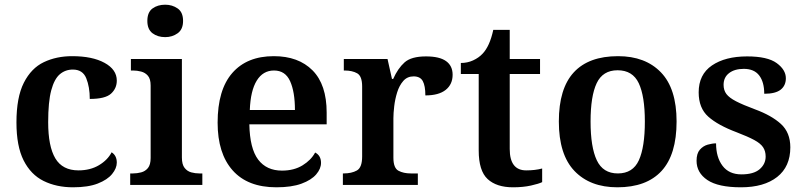

<svg xmlns="http://www.w3.org/2000/svg" viewBox="-20 -787 3425 817"><path d="M291 10Q220 10 165.5 -17Q111 -44 80.5 -104.5Q50 -165 50 -266Q50 -373 81.5 -435Q113 -497 166.5 -522.5Q220 -548 287 -548Q373 -548 425 -519.5Q477 -491 477 -444Q477 -411 452.5 -388.5Q428 -366 362 -366Q362 -417 347 -454Q332 -491 290 -491Q258 -491 234.5 -471Q211 -451 198 -402.5Q185 -354 185 -267Q185 -164 215.5 -113Q246 -62 314 -62Q364 -62 401 -84Q438 -106 455 -139Q477 -125 477 -95Q477 -71 457 -46.5Q437 -22 396 -6Q355 10 291 10Z M683 -629Q651 -629 629 -645.5Q607 -662 607 -698Q607 -735 629 -751Q651 -767 683 -767Q713 -767 736 -751Q759 -735 759 -698Q759 -662 736 -645.5Q713 -629 683 -629ZM534 0V-49H546Q563 -49 580.5 -53.5Q598 -58 609.5 -72Q621 -86 621 -115V-423Q621 -451 609.5 -464.5Q598 -478 580.5 -482.5Q563 -487 546 -487H537V-536H754V-117Q754 -87 765.5 -72.5Q777 -58 794 -53.5Q811 -49 828 -49H841V0Z M1156 10Q1034 10 970 -62Q906 -134 906 -265Q906 -405 968.5 -476.5Q1031 -548 1145 -548Q1250 -548 1310 -487.5Q1370 -427 1370 -308V-258H1041Q1043 -155 1078.5 -108Q1114 -61 1180 -61Q1231 -61 1267.5 -83.5Q1304 -106 1321 -138Q1346 -125 1346 -94Q1346 -69 1325.5 -45Q1305 -21 1263 -5.5Q1221 10 1156 10ZM1235 -319Q1235 -396 1214.5 -441.5Q1194 -487 1146 -487Q1099 -487 1072.5 -444Q1046 -401 1043 -319Z M1439 0V-49H1442Q1476 -49 1498.5 -61.5Q1521 -74 1521 -121V-419Q1521 -463 1500 -475Q1479 -487 1446 -487H1443V-536H1629L1648 -451H1653Q1673 -496 1701.5 -521.5Q1730 -547 1793 -547Q1850 -547 1878 -527Q1906 -507 1906 -469Q1906 -428 1876.5 -404.5Q1847 -381 1790 -381Q1790 -422 1779 -442Q1768 -462 1740 -462Q1713 -462 1696 -442.5Q1679 -423 1670 -394Q1661 -365 1657.5 -335Q1654 -305 1654 -284V-116Q1654 -72 1675.5 -60.5Q1697 -49 1728 -49H1758V0Z M2163 10Q2093 10 2055 -25Q2017 -60 2017 -147V-472H1941V-519Q1969 -519 1993 -530Q2017 -541 2033 -558Q2064 -590 2079 -660H2149V-536H2278V-472H2149V-153Q2149 -62 2219 -62Q2238 -62 2255 -64Q2272 -66 2287 -70V-12Q2273 -5 2239.5 2.5Q2206 10 2163 10Z M2607 10Q2491 10 2424.5 -59.5Q2358 -129 2358 -270Q2358 -410 2421.5 -479Q2485 -548 2610 -548Q2726 -548 2792.5 -479Q2859 -410 2859 -270Q2859 -129 2795 -59.5Q2731 10 2607 10ZM2609 -49Q2673 -49 2698.5 -105Q2724 -161 2724 -270Q2724 -378 2698 -433Q2672 -488 2608 -488Q2545 -488 2519 -433Q2493 -378 2493 -270Q2493 -161 2519.5 -105Q2546 -49 2609 -49Z M3133 10Q3036 10 2990 -21Q2944 -52 2944 -103Q2944 -134 2958 -150Q2972 -166 2991.5 -171.5Q3011 -177 3027 -177Q3027 -118 3054.5 -81.5Q3082 -45 3135 -45Q3187 -45 3212.5 -67Q3238 -89 3238 -121Q3238 -144 3227 -160.5Q3216 -177 3189 -191.5Q3162 -206 3115 -224Q3035 -254 2994 -290.5Q2953 -327 2953 -394Q2953 -470 3009.5 -508.5Q3066 -547 3159 -547Q3246 -547 3285 -518.5Q3324 -490 3324 -454Q3324 -423 3302 -405.5Q3280 -388 3232 -388Q3232 -438 3210.5 -466Q3189 -494 3145 -494Q3106 -494 3082.5 -476Q3059 -458 3059 -426Q3059 -403 3071 -387Q3083 -371 3112 -356Q3141 -341 3192 -322Q3263 -296 3303 -259.5Q3343 -223 3343 -160Q3343 -78 3287 -34Q3231 10 3133 10Z"/></svg>

Font: Noto Naskh Arabic UI Semi
Style: Bold
Weight: 700
Designer: Monotype Design Team, David Williams, Mohamad Dakak and Nizar Qandah
Foundry: Monotype Imaging Inc.
Version: Version 2.014; ttfautohint (v1.8.4.7-5d5b)